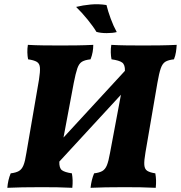

<svg xmlns="http://www.w3.org/2000/svg" viewBox="-20 -893 863 916"><path d="M15 3Q18 -35 31 -66Q56 -69 70 -77Q84 -85 92 -104.5Q100 -124 106 -164L166 -513Q172 -551 170.5 -570.5Q169 -590 155.5 -598Q142 -606 114 -610Q111 -625 110.5 -643Q110 -661 113 -679Q148 -677 186.5 -676.5Q225 -676 269 -676Q306 -676 345.5 -676.5Q385 -677 425 -679Q425 -662 422 -645Q419 -628 412 -610Q385 -607 371 -598.5Q357 -590 349 -567Q341 -544 332 -498L283 -237L576 -555Q577 -584 563 -594.5Q549 -605 512 -610Q509 -625 508.5 -643Q508 -661 511 -679Q545 -677 583 -676.5Q621 -676 663 -676Q701 -676 741.5 -676.5Q782 -677 823 -679Q822 -662 819.5 -645Q817 -628 810 -610Q783 -607 769 -598.5Q755 -590 747 -567Q739 -544 731 -498L674 -166Q667 -126 668.5 -106Q670 -86 682.5 -78Q695 -70 721 -66Q724 -49 724.5 -32.5Q725 -16 723 3Q683 1 648.5 0.5Q614 0 571 0Q476 0 412 3Q416 -35 429 -66Q454 -69 468 -77Q482 -85 490 -104.5Q498 -124 505 -164L557 -441L263 -122Q262 -91 275.5 -81Q289 -71 323 -66Q326 -49 326.5 -32.5Q327 -16 325 3Q286 1 252.5 0.5Q219 0 176 0Q79 0 15 3ZM537 -740Q518 -735 489 -735Q460 -735 440 -741Q426 -765 398 -799.5Q370 -834 343 -860Q375 -868 412.5 -871.5Q450 -875 488 -869Q495 -840 508 -804.5Q521 -769 537 -740Z"/></svg>

Font: Vollkorn ExtraBold
Style: Italic
Weight: 800
Italic angle: -11°
Designer: Friedrich Althausen
Foundry: Friedrich Althausen
Version: Version 5.000; ttfautohint (v1.8.3)